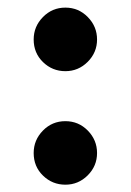

<svg xmlns="http://www.w3.org/2000/svg" viewBox="-20 -493 349 512"><path d="M69.8 -387.7Q69.8 -422.4 94.5 -447.5Q119.1 -472.7 154.3 -472.7Q189.5 -472.7 214.1 -447.5Q238.8 -422.4 238.8 -387.7Q238.8 -353 213.9 -328.1Q189 -303.2 154.3 -303.2Q119.6 -303.2 94.7 -327.4Q69.8 -351.6 69.8 -387.7ZM69.8 -85Q69.8 -119.6 94.5 -144.8Q119.1 -169.9 154.3 -169.9Q189.5 -169.9 214.1 -144.8Q238.8 -119.6 238.8 -85Q238.8 -50.3 213.9 -25.4Q189 -0.5 154.3 -0.5Q119.6 -0.5 94.7 -24.7Q69.8 -48.8 69.8 -85Z"/></svg>

Font: Vazir WOL
Style: Bold-WOL
Weight: 700
Designer: Saber Rastikerdar
Foundry: Saber Rastikerdar
Version: Version 30.00;August 23, 2021;FontCreator 13.0.0.2683 64-bit